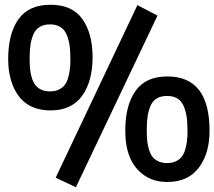

<svg xmlns="http://www.w3.org/2000/svg" viewBox="-20 -767 896 803"><path d="M754.9 -142.1Q764.2 -174.3 764.2 -214.8Q764.2 -255.4 760.5 -279.3Q756.8 -303.2 748 -323.7Q739.3 -344.2 721.9 -355Q704.6 -365.7 678.7 -365.7Q652.8 -365.7 635.5 -355.2Q618.2 -344.7 609.4 -324Q600.6 -303.2 597.2 -279.5Q593.8 -255.9 593.8 -227.1Q593.8 -198.2 595.5 -179.4Q597.2 -160.6 602.8 -142.1Q608.4 -123.5 617.4 -111.6Q626.5 -99.6 642.1 -92.3Q657.7 -85 678.7 -85Q699.7 -85 715.3 -92.3Q731 -99.6 740.2 -111.6Q749.5 -123.5 754.9 -142.1ZM856.4 -220.2Q856.4 -127.4 813.5 -68.4Q768.1 -5.9 680.2 -5.9Q621.6 -5.9 581.1 -35.2Q503.9 -90.3 503.9 -220.2Q503.9 -326.7 546.9 -387Q589.8 -447.3 680.2 -447.3Q856.4 -447.3 856.4 -220.2ZM265.1 -441.9Q274.4 -474.1 274.4 -514.4Q274.4 -554.7 270.8 -578.6Q267.1 -602.5 258.3 -623Q249.5 -643.6 232.2 -654.3Q214.8 -665 189 -665Q163.1 -665 145.8 -654.3Q128.4 -643.6 119.6 -623Q110.8 -602.5 107.4 -578.9Q104 -555.2 104 -526.4Q104 -497.6 105.7 -479Q107.4 -460.4 113 -441.9Q118.7 -423.3 127.7 -411.4Q136.7 -399.4 152.3 -392.1Q168 -384.8 189 -384.8Q210 -384.8 225.6 -392.1Q241.2 -399.4 250.5 -411.4Q259.8 -423.3 265.1 -441.9ZM190.9 -305.2Q61.5 -305.7 24.9 -435.5Q14.2 -473.6 14.2 -519.5Q14.2 -626 57.1 -686.5Q100.1 -747.1 191.2 -747.1Q282.2 -747.1 324.7 -687Q367.2 -627 367.2 -526.9Q367.2 -426.8 323.2 -366Q279.3 -305.2 190.9 -305.2ZM554.7 -745.6 638.7 -701.7 297.4 16.1 212.9 -23.9Z"/></svg>

Font: Dhyana
Style: Bold
Weight: 700
Foundry: Vernon Adams
Version: Version 1.002; ttfautohint (v0.8.51-6076)